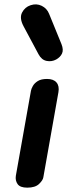

<svg xmlns="http://www.w3.org/2000/svg" viewBox="-20 -864 331 884"><path d="M105.5 0Q72.5 0 61 -16.5Q49.5 -33 53 -55L122.5 -446Q124 -455 131.2 -468Q138.5 -481 154 -490.8Q169.5 -500.5 196.5 -500.5Q226.5 -500.5 240.2 -484.2Q254 -468 249 -439.5L179.5 -47.5Q177.5 -34 159.8 -17Q142 0 105.5 0ZM238.5 -590Q218 -579 194.8 -583.5Q171.5 -588 157.5 -614L88.5 -743Q68.5 -780.5 81.5 -806Q94.5 -831.5 121 -840Q148 -849 172 -837.2Q196 -825.5 206 -800.5L263 -661Q273.5 -634.5 265.5 -617.5Q257.5 -600.5 238.5 -590Z"/></svg>

Font: Edu AU VIC WA NT Pre SemiBold
Style: Regular
Weight: 600
Designer: Tina and Corey Anderson, Eben Sorkin, Mirko Velimirovic
Foundry: Google for Education
Version: Version 1.001